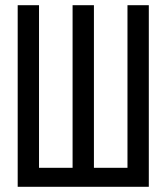

<svg xmlns="http://www.w3.org/2000/svg" viewBox="-20 -718 640 738"><path d="M48 -698H130V-73H259V-698H341V-73H470V-698H552V0H48Z"/></svg>

Font: IBM Plex Mono
Style: Regular
Weight: 400
Monospace: yes
Designer: Mike Abbink, Paul van der Laan, Pieter van Rosmalen
Foundry: Bold Monday
Version: Version 2.3